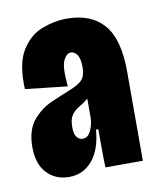

<svg xmlns="http://www.w3.org/2000/svg" viewBox="-55 -712 396 485"><g transform="rotate(-10 142.5 -469.5)"><path d="M85 -272Q50 -272 28 -295.5Q6 -319 6 -362Q6 -406 26.5 -430.5Q47 -455 74.5 -467Q102 -479 122 -487Q148 -497 157 -507.5Q166 -518 166 -539Q166 -562 159 -571.5Q152 -581 143 -581Q132 -581 124 -564.5Q116 -548 121 -498L13 -510Q10 -574 30.5 -608Q51 -642 83.5 -654.5Q116 -667 148 -667Q210 -667 242.5 -629.5Q275 -592 275 -509V-418Q275 -383 275 -349Q275 -315 275 -280H179Q178 -305 178 -332Q178 -359 178 -378H172Q168 -327 144.5 -299.5Q121 -272 85 -272ZM135 -361Q149 -361 156.5 -377.5Q164 -394 164 -412V-459Q152 -449 140.5 -442.5Q129 -436 121.5 -425.5Q114 -415 114 -395Q114 -376 120.5 -368.5Q127 -361 135 -361Z"/></g></svg>

Font: Bricolage Grotesque 96pt Condensed Bricolage Grotesque 48pt Condensed Regular
Style: Bold
Weight: 700
Width: 3
Designer: Mathieu Triay
Foundry: Atelier Triay
Version: Version 1.001; ttfautohint (v1.8.4.7-5d5b);gftools[0.9.33.de